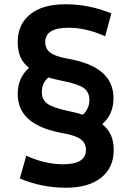

<svg xmlns="http://www.w3.org/2000/svg" viewBox="-20 -760 615 900"><path d="M73 77 103 -30Q192 10 275 10Q383 10 383 -57Q383 -88 360 -106Q337 -124 284 -134Q171 -153 117 -199Q63 -245 63 -320Q63 -395 116 -442Q88 -464 75.5 -493.5Q63 -523 63 -563Q63 -646 121.5 -693Q180 -740 287 -740Q398 -740 502 -697L473 -590Q384 -630 301 -630Q192 -630 192 -563Q192 -532 215 -514Q238 -496 292 -486Q404 -467 458 -421Q512 -375 512 -300Q512 -223 459 -178Q487 -156 500 -126.5Q513 -97 513 -57Q513 26 454 73Q395 120 288 120Q177 120 73 77ZM298 -240Q336 -233 368 -222Q399 -250 399 -292Q399 -328 373 -347Q347 -366 277 -380Q245 -386 207 -397Q176 -371 176 -328Q176 -293 202 -274Q228 -255 298 -240Z"/></svg>

Font: Enso
Style: Bold
Weight: 700
Designer: Coji Morishita
Foundry: UNDERFOREST DESIGN
Version: Version 1.000